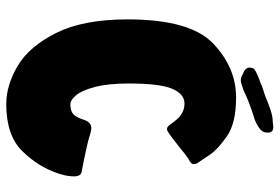

<svg xmlns="http://www.w3.org/2000/svg" viewBox="-160 -719 894 614"><g transform="rotate(90 287.0 -412.0)"><path d="M354 -777Q306 -762 269 -744Q265 -743 254.5 -739Q244 -735 237 -735Q227 -735 216 -742Q196 -749 196 -764Q196 -766 198 -774Q199 -779 218 -787.5Q237 -796 248 -799Q254 -803 270 -807.5Q286 -812 309 -822L331 -830Q352 -837 366 -837L386 -839Q404 -839 404 -822Q404 -815 403 -811Q400 -800 383.5 -790Q367 -780 354 -777ZM495 -606Q505 -593 505 -586Q505 -580 501 -576Q497 -572 491 -569Q485 -566 483 -564Q471 -556 451 -539Q442 -532 424.5 -518.5Q407 -505 401 -502Q397 -499 393 -499Q386 -499 380 -507Q374 -515 372 -518Q370 -521 361.5 -531Q353 -541 340 -548Q327 -555 311 -555Q281 -555 264 -516Q247 -477 247 -377Q247 -311 258 -269Q269 -227 284.5 -208.5Q300 -190 314 -190Q334 -190 344.5 -199Q355 -208 363 -233Q371 -257 389 -257Q395 -257 402.5 -255Q410 -253 414 -252Q424 -248 463 -239.5Q502 -231 530 -226Q544 -223 544 -202Q544 -192 543 -187Q542 -174 535 -152Q514 -88 463.5 -36.5Q413 15 313 15Q252 15 190 -22Q128 -59 85 -145.5Q42 -232 42 -373Q42 -573 119 -646.5Q196 -720 292 -720Q374 -720 416 -690.5Q458 -661 474.5 -636.5Q491 -612 495 -606Z"/></g></svg>

Font: Barrio
Style: Regular
Weight: 400
Designer: Pablo Cosgaya & Sergio Jimenez
Foundry: Pablo Cosgaya & Sergio Jimenez
Version: Version 1.005